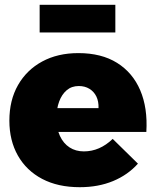

<svg xmlns="http://www.w3.org/2000/svg" viewBox="-20 -772 649 799"><path d="M390 -322Q391 -350 381 -370.5Q371 -391 352 -402.5Q333 -414 308 -414Q278 -414 257.5 -396.5Q237 -379 226 -349Q215 -319 215 -281Q215 -237 229.5 -206Q244 -175 269.5 -158.5Q295 -142 329 -142Q395 -142 449 -194L554 -91Q512 -44 450.5 -18.5Q389 7 312 7Q221 7 155.5 -27.5Q90 -62 54.5 -124.5Q19 -187 19 -270Q19 -355 55 -418Q91 -481 155.5 -516Q220 -551 306 -551Q402 -551 467 -510.5Q532 -470 563.5 -396.5Q595 -323 589 -223H188V-322ZM145 -752H460V-637H145Z"/></svg>

Font: Alexandria ExtraBold
Style: Regular
Weight: 800
Designer: Mohamed Gaber
Foundry: Kief Type Foundry
Version: Version 5.100